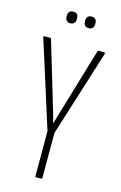

<svg xmlns="http://www.w3.org/2000/svg" viewBox="-123 -856 573 909"><g transform="rotate(15 163.5 -401.5)"><path d="M150 0Q147 0 147 -5V-225L13 -648Q11 -655 16 -655H45Q49 -655 50 -651L131 -380Q139 -353 147.5 -325Q156 -297 163 -269H164Q172 -297 180.5 -325Q189 -353 197 -380L278 -652Q279 -655 283 -655H310Q315 -655 314 -648L181 -225V-5Q181 0 177 0ZM119 -746Q107 -746 100.5 -753Q94 -760 94 -772V-778Q94 -790 100.5 -796.5Q107 -803 120 -803Q132 -803 138 -796.5Q144 -790 144 -778V-772Q144 -760 137.5 -753Q131 -746 119 -746ZM209 -746Q197 -746 190.5 -753Q184 -760 184 -772V-778Q184 -790 190.5 -796.5Q197 -803 209 -803Q221 -803 227.5 -796.5Q234 -790 234 -778V-772Q234 -760 227.5 -753Q221 -746 209 -746Z"/></g></svg>

Font: Sofia Sans Extra Condensed ExtraLight
Style: Regular
Weight: 250
Designer: Botio Nikoltchev, Ani Petrova
Foundry: lettersoup
Version: Version 4.101